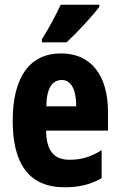

<svg xmlns="http://www.w3.org/2000/svg" viewBox="-20 -786 509 816"><path d="M402 -757V-766H238C217 -721 191 -672 158 -619V-606H263C311 -651 375 -720 402 -757ZM240 -559C104 -559 34 -456 34 -272C34 -94 100 10 255 10C315 10 367 -2 412 -29V-148C364 -118 324 -107 276 -107C209 -107 177 -145 176 -231H439V-309C439 -466 367 -559 240 -559ZM243 -446C281 -446 304 -408 304 -334H177C178 -415 204 -446 243 -446Z"/></svg>

Font: Noto Sans Arabic UI XCn XBd
Style: Regular
Weight: 800
Width: 2
Designer: Monotype Design Team, Nadine Chahine and Nizar Qandah
Foundry: Monotype Imaging Inc.
Version: Version 2.010